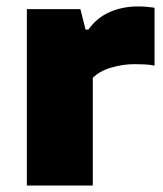

<svg xmlns="http://www.w3.org/2000/svg" viewBox="-20 -577 507 597"><path d="M63.5 0V-548.5H230L246 -485H255Q280 -521 320 -539Q360 -557 409.5 -557Q423.5 -557 436.8 -555.8Q450 -554.5 460.5 -553V-373Q446 -376 429 -376.8Q412 -377.5 397.5 -377.5Q363 -377.5 326.5 -367Q290 -356.5 268.5 -335V0Z"/></svg>

Font: Encode Sans Expanded Expanded ExtraBold
Style: Regular
Weight: 800
Width: 7
Designer: Multiple Designers
Foundry: Impallari Type
Version: Version 3.000; ttfautohint (v1.8.3) -l 8 -r 50 -G 200 -x 14 